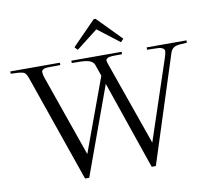

<svg xmlns="http://www.w3.org/2000/svg" viewBox="-150 -1027 1247 1135"><g transform="rotate(-10 473.5 -459.5)"><path d="M445.8 -651.9Q442.4 -661.6 433.6 -668.5Q424.8 -675.3 414.6 -678.5Q404.3 -681.6 388.9 -683.6Q373.5 -685.5 362.1 -685.5Q350.6 -685.5 334.7 -685.5Q318.8 -685.5 311 -686V-700.2H612.8V-686Q605.5 -685.5 595.2 -685.5Q585 -685.5 577.9 -685.5Q570.8 -685.5 561.5 -685.3Q552.2 -685.1 546.6 -684.3Q541 -683.6 534.2 -682.1Q527.3 -680.7 524.7 -678.5Q522 -676.3 518.3 -672.6Q514.6 -668.9 515.9 -663.8Q517.1 -658.7 518.1 -651.9L698.2 -140.1L856.9 -616.2Q865.7 -642.1 867.2 -656Q868.7 -669.9 857.4 -676.5Q846.2 -683.1 835 -684.1Q823.7 -685.1 791 -685.5Q785.2 -685.5 782 -685.5Q778.8 -685.5 773.4 -685.8Q768.1 -686 763.2 -686V-700.2H1002V-686Q949.7 -684.1 935.5 -679.2Q911.6 -670.9 902.8 -646L694.8 0H669.9L487.8 -529.8L294.9 0H270L48.8 -636.2Q38.1 -667 27.8 -674.8Q16.1 -683.6 -23.4 -685.1Q-31.2 -685.5 -49.8 -686H-50.3H-50.8H-51.3H-51.8H-52.2H-52.7H-53.2H-53.7H-54.2H-55.2V-700.2H242.2V-686Q228.5 -685.5 205.1 -685.5Q187 -685.5 179 -685.5Q170.9 -685.5 159.2 -684.6Q147.5 -683.6 143.8 -681.4Q140.1 -679.2 135 -675.5Q129.9 -671.9 129.9 -665.8Q129.9 -659.7 131.1 -651.1Q132.3 -642.6 136.2 -630.9L308.1 -140.1L470.2 -582ZM342.8 -774.9 359.9 -756.8 488.8 -856.9 619.1 -756.8 636.2 -774.9 495.1 -918.9H483.9Z"/></g></svg>

Font: Ortica Linear Light
Style: Regular
Weight: 300
Designer: Benedetta Bovani
Foundry: Collletttivo
Version: Version 2.000;Glyphs 3.1.2 (3151)